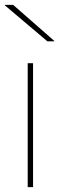

<svg xmlns="http://www.w3.org/2000/svg" viewBox="-43 -770 243 790"><path d="M93 -510V0H71V-510ZM-23 -748V-750H11L180 -602V-600H152Z"/></svg>

Font: Nacelle Thin
Style: Regular
Weight: 100
Designer: Sora Sagano
Foundry: Sora Sagano
Version: Version 1.000;FEAKit 1.0